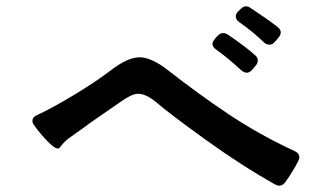

<svg xmlns="http://www.w3.org/2000/svg" viewBox="-20 -770 1040 610"><path d="M836 -628Q827 -628 819 -635Q785 -668 741 -699Q729 -707 729 -718Q729 -725 735 -732L744 -741Q753 -750 761 -750Q769 -750 777 -744Q826 -712 861 -685Q872 -677 872 -667Q872 -660 866 -652Q858 -642 853 -637Q846 -628 836 -628ZM764 -539Q756 -539 746 -547Q703 -587 666 -613Q655 -621 655 -631Q655 -637 663 -647L671 -656Q680 -665 689 -665Q696 -665 704 -660Q764 -619 790 -595Q799 -588 799 -578Q799 -569 792 -561L780 -547Q772 -539 764 -539ZM868 -180Q861 -180 854 -184Q747 -244 632 -327Q517 -410 479 -443Q445 -472 419 -472Q407 -472 392.5 -464.5Q378 -457 364.5 -447.5Q351 -438 345 -434Q327 -422 267 -380Q253 -369 206 -336Q194 -328 186 -320Q178 -312 173 -305Q168 -298 162 -298Q152 -300 132 -320Q112 -340 89 -371Q83 -379 83 -386Q83 -398 97 -404Q145 -426 214.5 -468Q284 -510 330 -545Q385 -588 424 -588Q442 -588 465 -577.5Q488 -567 511 -549Q608 -473 705 -408Q802 -343 916 -290Q931 -283 931 -271Q931 -264 927 -257Q911 -226 887 -192Q878 -180 868 -180Z"/></svg>

Font: Shippori Gothic B2 Bold
Style: Regular
Weight: 700
Designer: FONTDASU
Foundry: FONTDASU / Google Inc. / but / Adobe
Version: Version 1.130